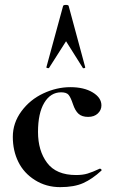

<svg xmlns="http://www.w3.org/2000/svg" viewBox="-20 -750 465 782"><path d="M393.1 -320.8Q393.1 -301.8 378.4 -287.8Q363.8 -273.9 338.9 -273.9Q314 -273.9 300 -286.4Q286.1 -298.8 277.1 -325.9Q268.1 -353 259.5 -363.5Q251 -374 229 -374Q186 -374 160.4 -331.5Q134.8 -289.1 134.8 -212.6Q134.8 -136.2 171.9 -86.7Q209 -37.1 290 -37.1Q316.9 -37.1 336.4 -43Q356 -48.8 386.2 -63H387.2Q390.1 -63 392.6 -60.1Q395 -57.1 393.1 -55.2Q356 -21 319.1 -4.4Q282.2 12.2 225.1 12.2Q168 12.2 122.6 -16.4Q77.1 -44.9 54.7 -90.6Q32.2 -136.2 32.2 -192.6Q32.2 -249 67.1 -296.6Q102.1 -344.2 156.5 -369.6Q210.9 -395 266.6 -395Q322.3 -395 357.7 -373.5Q393.1 -352.1 393.1 -320.8ZM327.1 -475.1Q327.1 -473.1 322.5 -472.2Q317.9 -471.2 316.9 -474.1L249 -582L180.2 -474.1Q179.2 -471.2 173.6 -472.7Q168 -474.1 168.9 -476.1L236.8 -725.1Q237.8 -730 248.5 -730Q259.3 -730 259.8 -725.1L327.1 -476.1Z"/></svg>

Font: Cormorant-Bold
Style: Bold
Weight: 700
Designer: Christian Thalmann (Catharsis Fonts)
Version: Version 3.000